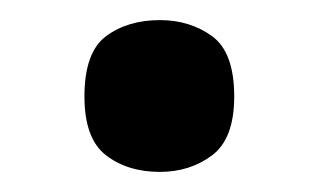

<svg xmlns="http://www.w3.org/2000/svg" viewBox="-20 -451 317 191"><path d="M139 -280Q107 -280 85.5 -296.5Q64 -313 64 -355Q64 -399 85.5 -415Q107 -431 139 -431Q169 -431 191 -415Q213 -399 213 -355Q213 -313 191 -296.5Q169 -280 139 -280Z"/></svg>

Font: Noto Serif NP Hmong SemiBold
Style: Regular
Weight: 600
Designer: Dalton Maag Ltd
Foundry: Dalton Maag Ltd
Version: Version 1.001; ttfautohint (v1.8.4.7-5d5b)